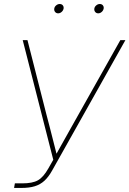

<svg xmlns="http://www.w3.org/2000/svg" viewBox="-20 -925 637 945"><path d="M49.3 0 53.2 -22.5H89.4Q140.1 -22.5 166.7 -37.6Q193.4 -52.7 217.8 -95.7L242.2 -138.7L91.8 -727.5H115.2L207 -367.2Q216.3 -332.5 225.1 -298.1Q233.9 -263.7 242.7 -229Q251.5 -194.3 260.3 -159.7L252.9 -159.2Q272.5 -193.8 291.7 -228.5Q311 -263.2 330.6 -297.9Q350.1 -332.5 369.6 -367.2L572.3 -727.5H597.2L237.3 -86.9Q219.2 -54.2 198.7 -35.4Q178.2 -16.6 151.1 -8.3Q124 0 85.4 0ZM463.4 -859.4Q454.1 -859.4 448.5 -866.2Q442.9 -873 444.3 -882.8Q445.8 -892.1 453.9 -898.7Q461.9 -905.3 471.2 -905.3Q481 -905.3 486.3 -898.7Q491.7 -892.1 490.2 -882.8Q488.3 -873 480.5 -866.2Q472.7 -859.4 463.4 -859.4ZM266.1 -859.4Q256.8 -859.4 251.2 -866.2Q245.6 -873 247.1 -882.8Q248.5 -892.1 256.6 -898.7Q264.6 -905.3 273.9 -905.3Q283.7 -905.3 289.1 -898.7Q294.4 -892.1 293 -882.8Q291 -873 283.2 -866.2Q275.4 -859.4 266.1 -859.4Z"/></svg>

Font: Inter 28pt Thin
Style: Italic
Weight: 250
Italic angle: -9.3988°
Designer: Rasmus Andersson
Foundry: rsms
Version: Version 4.001;git-66647c0bb